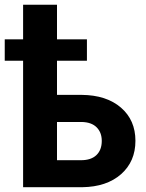

<svg xmlns="http://www.w3.org/2000/svg" viewBox="-33 -782 611 802"><path d="M330.1 -528.3H205.1V-385.7H308.1Q411.6 -384.8 472.2 -332.5Q532.7 -280.3 532.7 -193.8Q532.7 -107.4 472.7 -54.4Q412.6 -1.5 310.5 0H63.5V-528.3H-13.2V-617.7H63.5V-762.2H205.1V-617.7H330.1ZM205.1 -272.5V-112.8H305.2Q347.7 -112.8 369.9 -134.3Q392.1 -155.8 392.1 -193.4Q392.1 -228.5 370.8 -250Q349.6 -271.5 308.6 -272.5Z"/></svg>

Font: RobotoInd
Style: Bold
Weight: 700
Designer: Google
Version: Version 2.001150; 2014